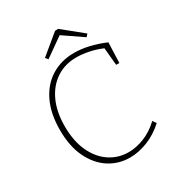

<svg xmlns="http://www.w3.org/2000/svg" viewBox="-203 -1004 1062 1143"><g transform="rotate(-30 328.0 -432.0)"><path d="M357 7Q278 7 214.5 -34.5Q151 -76 113.5 -154Q76 -232 76 -344Q76 -455 114 -535Q152 -615 220.5 -657.5Q289 -700 378 -700Q425 -700 478 -688Q531 -676 587 -652L582 -513H560L549 -633Q505 -652 459.5 -661Q414 -670 376 -670Q298 -670 238.5 -631Q179 -592 145.5 -520Q112 -448 112 -349Q112 -246 146 -173.5Q180 -101 237.5 -63Q295 -25 366 -25Q418 -25 473.5 -47Q529 -69 579 -116L596 -92Q541 -42 478.5 -17.5Q416 7 357 7ZM228 -743 213 -760 346 -870 368 -871 505 -760 490 -743 357 -834Z"/></g></svg>

Font: Bitter ExtraLight
Style: Regular
Weight: 200
Designer: Sol Matas, and Bitter project Authors
Foundry: Sol Matas
Version: Version 2.001